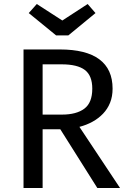

<svg xmlns="http://www.w3.org/2000/svg" viewBox="-20 -935 640 955"><path d="M540 -494Q540 -455 527.5 -424Q515 -393 492.5 -369.5Q470 -346 440 -329.5Q410 -313 375 -304L577 0H464L280 -292H192V0H97V-689H278Q408 -689 474 -640Q540 -591 540 -494ZM439 -494Q439 -559 402 -587Q365 -615 287 -615H192V-365H288Q360 -365 399.5 -394.5Q439 -424 439 -494ZM290 -833 416 -915 455 -870 320 -759H259L123 -870L163 -915Z"/></svg>

Font: Wlorlttqgufhjawjgtejqphaquk
Style: Regular
Weight: 400
Monospace: yes
Designer: Carrois Corporate & Edenspiekermann
Foundry: Carrois Corporate GbR & Edenspiekermann AG
Version: Version 2.001